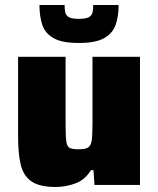

<svg xmlns="http://www.w3.org/2000/svg" viewBox="-20 -736 630 764"><path d="M202 8Q136 8 104 -15Q72 -38 62 -82.5Q52 -127 52 -191V-510H241V-241Q241 -193 244 -172.5Q247 -152 258 -147Q269 -142 293 -142Q319 -142 330.5 -149Q342 -156 345 -177.5Q348 -199 348 -243V-510H537V0H356L352 -59H342Q318 -20 279.5 -6Q241 8 202 8ZM294 -565Q226 -565 192.5 -584.5Q159 -604 148 -638Q137 -672 137 -716H237Q237 -700 239.5 -687.5Q242 -675 253.5 -668Q265 -661 294 -661Q322 -661 334 -668Q346 -675 348.5 -687.5Q351 -700 351 -716H452Q452 -672 440.5 -638Q429 -604 395 -584.5Q361 -565 294 -565Z"/></svg>

Font: Saira ExtraBold
Style: Regular
Weight: 800
Designer: Hector Gatti with collaboration of the Omnibus-Type team
Foundry: Omnibus-Type
Version: Version 1.100; ttfautohint (v1.8.3)